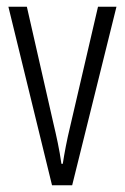

<svg xmlns="http://www.w3.org/2000/svg" viewBox="-20 -552 372 572"><path d="M135 0H195L327 -532H272L189 -175C179 -134 172 -96 167 -64H163C157 -107 148 -147 139 -185L60 -532H5Z"/></svg>

Font: Noto Sans Devanagari ExtraCondensed Light
Style: Regular
Weight: 300
Width: 2
Designer: Jelle Bosma - Monotype Design Team
Foundry: Monotype Imaging Inc.
Version: Version 2.004